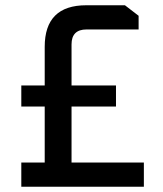

<svg xmlns="http://www.w3.org/2000/svg" viewBox="-20 -710 618 730"><path d="M61 0V-92H150V-305H61V-385H150V-532Q150 -690 308 -690H455L507 -650V-598H309Q252 -598 252 -541V-385H421V-305H252V-92H527V0Z"/></svg>

Font: Oxanium Medium
Style: Regular
Weight: 500
Designer: Severin Meyer
Version: Version 1.001